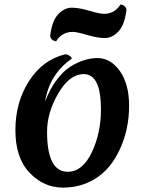

<svg xmlns="http://www.w3.org/2000/svg" viewBox="-20 -838 657 873"><path d="M361 -501Q296 -501 245 -413.5Q194 -326 194 -239Q194 -57 288 -57Q355 -57 397 -144.5Q439 -232 439 -341Q439 -501 361 -501ZM276 -591Q287 -591 296.5 -584.5Q306 -578 306 -571Q205 -501 185 -376Q206 -432 236.5 -473Q267 -514 300 -535Q363 -574 423 -574Q483 -574 525 -515Q567 -456 567 -357Q567 -246 522 -153Q472 -48 380 -8Q328 15 266 15Q179 15 114.5 -52.5Q50 -120 50 -246.5Q50 -373 112 -469.5Q174 -566 276 -591ZM310 -693Q262 -693 235 -650Q212 -654 208 -674Q216 -743 244.5 -773Q273 -803 306 -803Q339 -803 386.5 -789Q434 -775 453 -775Q501 -775 528 -818Q551 -814 555 -794Q547 -725 518.5 -695Q490 -665 457 -665Q424 -665 376.5 -679Q329 -693 310 -693Z"/></svg>

Font: MeriendaOneRegular
Style: Regular
Weight: 400
Designer: Eduardo Rodriguez Tunni
Foundry: Eduardo Rodriguez Tunni
Version: Version 1.001